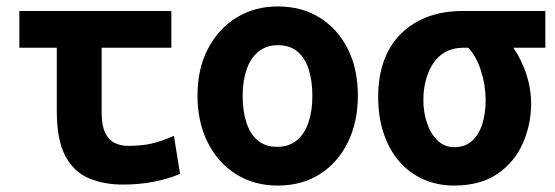

<svg xmlns="http://www.w3.org/2000/svg" viewBox="-20 -560 1720 595"><path d="M361 12Q301 12 254.5 -8Q208 -28 182 -77.5Q156 -127 156 -215V-412H40V-526H511V-412H295V-211Q295 -172 305.5 -149.5Q316 -127 334.5 -117.5Q353 -108 376 -108Q419 -108 449.5 -115Q480 -122 519 -139L538 -21Q500 -5 455 3.5Q410 12 361 12Z M841 15Q767 15 711 -20.5Q655 -56 623.5 -119Q592 -182 592 -264Q592 -347 624.5 -409Q657 -471 713 -505.5Q769 -540 841 -540Q915 -540 970.5 -505.5Q1026 -471 1057.5 -409Q1089 -347 1089 -264Q1089 -182 1058 -119Q1027 -56 971.5 -20.5Q916 15 841 15ZM839 -105Q875 -105 899.5 -125Q924 -145 936 -180.5Q948 -216 948 -263Q948 -310 936.5 -345.5Q925 -381 901.5 -400.5Q878 -420 841 -420Q806 -420 781.5 -400.5Q757 -381 744.5 -345.5Q732 -310 732 -263Q732 -216 743.5 -180.5Q755 -145 778.5 -125Q802 -105 839 -105Z M1387 15Q1335 15 1291.5 -4.5Q1248 -24 1217 -60Q1186 -96 1169 -146.5Q1152 -197 1152 -259Q1152 -324 1170.5 -373.5Q1189 -423 1224 -457Q1259 -491 1307 -508.5Q1355 -526 1415 -526H1670V-412H1571Q1597 -374 1611.5 -329Q1626 -284 1626 -239Q1626 -175 1600.5 -116.5Q1575 -58 1522 -21.5Q1469 15 1387 15ZM1387 -104Q1422 -104 1443.5 -124Q1465 -144 1475 -177Q1485 -210 1485 -249Q1485 -296 1470.5 -341Q1456 -386 1431 -412H1415Q1384 -412 1360.5 -399Q1337 -386 1322 -363Q1307 -340 1299.5 -311Q1292 -282 1292 -250Q1292 -213 1303 -179.5Q1314 -146 1335.5 -125Q1357 -104 1387 -104Z"/></svg>

Font: Ubuntu Sans Mono
Style: Bold
Weight: 700
Monospace: yes
Designer: Dalton Maag Ltd
Foundry: Dalton Maag Ltd
Version: Version 1.006